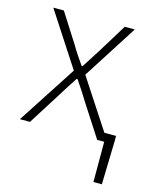

<svg xmlns="http://www.w3.org/2000/svg" viewBox="-101 -550 642 792"><g transform="rotate(15 219.5 -154.0)"><path d="M14 0H57L141 -133C160 -163 178 -193 197 -221H201C220 -193 240 -163 258 -133L344 0H374V172H410L415 -13V-36H365L227 -247L376 -480H333L257 -356C240 -330 224 -304 207 -278H203C185 -304 167 -330 152 -356L73 -480H28L177 -251Z"/></g></svg>

Font: Source Sans Pro Light
Style: Regular
Weight: 300
Designer: Paul D. Hunt
Foundry: Adobe Systems Incorporated
Version: Version 3.006;hotconv 1.0.111;makeotfexe 2.5.65597